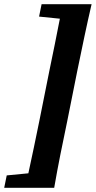

<svg xmlns="http://www.w3.org/2000/svg" viewBox="-48 -735 456 914"><path d="M388 -715H150L138 -656L237 -646C221 -563 204 -480 187 -398L139 -158C122 -75 105 8 87 90L-16 100L-28 159H210C228 54 250 -53 272 -158L320 -398C342 -505 364 -612 388 -715Z"/></svg>

Font: Source Serif Pro Black
Style: Italic
Weight: 900
Italic angle: -12°
Designer: Frank Grießhammer
Foundry: Adobe Systems Incorporated
Version: Version 3.001;hotconv 1.0.111;makeotfexe 2.5.65597